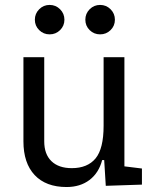

<svg xmlns="http://www.w3.org/2000/svg" viewBox="-20 -750 626 780"><path d="M250.5 9.8Q166.5 9.8 120.8 -38.8Q75.2 -87.4 75.2 -175.8V-517.6H159.7V-175.8Q159.7 -123.5 189 -95.2Q218.3 -66.9 271.5 -66.9Q335.4 -66.9 368.2 -106.4Q400.9 -146 400.9 -239.3V-517.6H485.4V-74.2L556.6 -65.4V0L409.7 4.9L403.3 -99.6H395Q381.3 -47.4 343.5 -18.8Q305.7 9.8 250.5 9.8ZM181.6 -610.4Q156.7 -610.4 139.2 -627.7Q121.6 -645 121.6 -669.9Q121.6 -694.8 139.2 -712.4Q156.7 -730 181.6 -730Q206.5 -730 224.1 -712.4Q241.7 -694.8 241.7 -669.9Q241.7 -645 224.1 -627.7Q206.5 -610.4 181.6 -610.4ZM386.7 -610.4Q361.8 -610.4 344.2 -627.7Q326.7 -645 326.7 -669.9Q326.7 -694.8 344.2 -712.4Q361.8 -730 386.7 -730Q411.6 -730 429.2 -712.4Q446.8 -694.8 446.8 -669.9Q446.8 -645 429.2 -627.7Q411.6 -610.4 386.7 -610.4Z"/></svg>

Font: Cascadia Code NF SemiLight
Style: Regular
Weight: 350
Monospace: yes
Designer: Aaron Bell
Foundry: Saja Typeworks
Version: Version 2404.023; ttfautohint (v1.8.4)